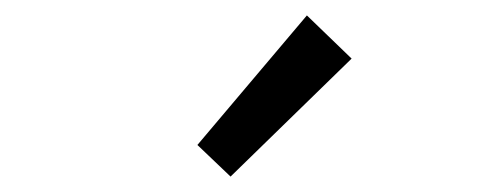

<svg xmlns="http://www.w3.org/2000/svg" viewBox="-20 -797 640 249"><path d="M279 -568 236 -609 378 -777 436 -721Z"/></svg>

Font: TypoPRO Source Code Pro
Style: Regular
Weight: 400
Monospace: yes
Designer: Paul D. Hunt, Teo Tuominen
Foundry: Adobe Systems Incorporated
Version: Version 2.010;PS 1.0;hotconv 1.0.84;makeotf.lib2.5.63406